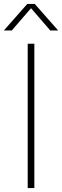

<svg xmlns="http://www.w3.org/2000/svg" viewBox="-47 -964 318 984"><path d="M95 0V-740H129V0ZM-27 -808 93 -944H131L251 -808H210.5L105.5 -929.5H118.5L13.5 -808Z"/></svg>

Font: Encode Sans SC Thin
Style: Regular
Weight: 250
Designer: Multiple Designers
Foundry: Impallari Type
Version: Version 3.002